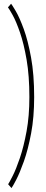

<svg xmlns="http://www.w3.org/2000/svg" viewBox="-20 -770 240 1003"><path d="M40 212.5 22.5 192.5Q28.5 184 46.2 149Q64 114 84 55Q104 -4 118.8 -84.2Q133.5 -164.5 133.5 -263Q133.5 -374 119 -458Q104.5 -542 84.5 -600Q64.5 -658 46.5 -690.5Q28.5 -723 21.5 -731.5L38 -750.5Q43.5 -744 62.8 -711.2Q82 -678.5 104 -618.5Q126 -558.5 142.2 -469.8Q158.5 -381 158.5 -263Q158.5 -157.5 142.5 -73Q126.5 11.5 104.8 72.8Q83 134 64.5 169.5Q46 205 40 212.5Z"/></svg>

Font: Imbue 50pt ExtraLight
Style: Regular
Weight: 200
Designer: Tyler Finck
Foundry: Etcetera Type Company
Version: Version 1.102; ttfautohint (v1.8.3)